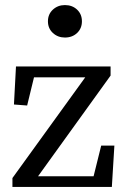

<svg xmlns="http://www.w3.org/2000/svg" viewBox="-20 -737 496 757"><path d="M29 0V-35L316 -432H114L87 -321L35 -325L43 -475H416V-439L130 -42H349L379 -163H431L421 0ZM236 -589Q208 -589 188.5 -607Q169 -625 169 -653Q169 -681 188.5 -699Q208 -717 236 -717Q265 -717 284 -699Q303 -681 303 -653Q303 -625 284 -607Q265 -589 236 -589Z"/></svg>

Font: Source Serif Pro
Style: Regular
Weight: 400
Designer: Frank Grießhammer
Foundry: Adobe Systems Incorporated
Version: Version 3.001;hotconv 1.0.111;makeotfexe 2.5.65597